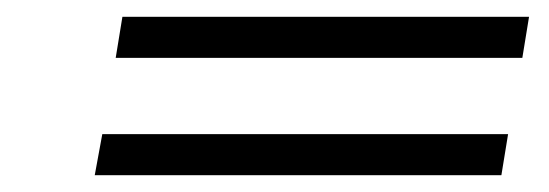

<svg xmlns="http://www.w3.org/2000/svg" viewBox="-20 -367 655 229"><path d="M93 -158 102 -207H586L578 -158ZM118 -298 126 -347H611L603 -298Z"/></svg>

Font: Renner* Light
Style: Light Italic
Weight: 300
Italic angle: -10°
Version: Version 003.000 ; ttfautohint (v0.97) -l 8 -r 50 -G 200 -x 1